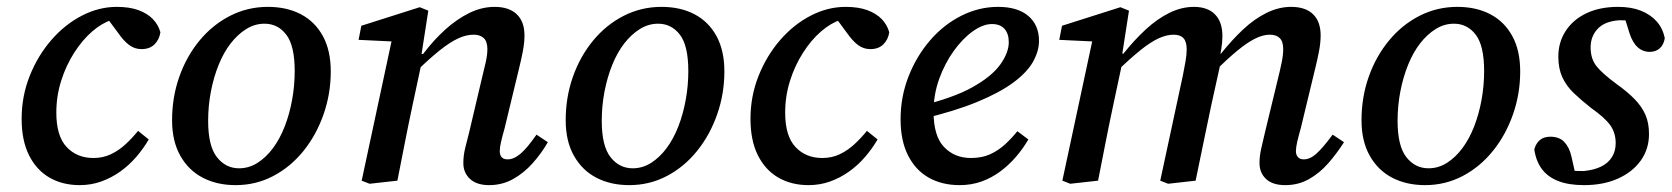

<svg xmlns="http://www.w3.org/2000/svg" viewBox="-20 -526 4867 559"><path d="M212 13Q162 13 124 -9Q86 -31 64.5 -74Q43 -117 43 -180Q43 -246 66.5 -305Q90 -364 129.5 -409.5Q169 -455 218.5 -480.5Q268 -506 320 -506Q357 -506 383 -496.5Q409 -487 425 -470.5Q441 -454 447 -432Q444 -411 430 -397Q416 -383 392 -383Q372 -383 356 -395Q340 -407 324 -430L284 -484H337V-468H305Q277 -459 248.5 -434.5Q220 -410 196 -372.5Q172 -335 158 -290.5Q144 -246 144 -198Q144 -130 174 -98Q204 -66 252 -66Q280 -66 303 -77Q326 -88 345.5 -106Q365 -124 382 -145L413 -120Q398 -94 377 -69.5Q356 -45 330 -26.5Q304 -8 274.5 2.5Q245 13 212 13Z M666 13Q612 13 570.5 -8.5Q529 -30 505 -72.5Q481 -115 481 -176Q481 -243 502 -302.5Q523 -362 561 -408Q599 -454 650 -480Q701 -506 760 -506Q815 -506 856 -484.5Q897 -463 920 -421Q943 -379 943 -318Q943 -253 922 -193Q901 -133 863.5 -86.5Q826 -40 775.5 -13.5Q725 13 666 13ZM676 -36Q705 -36 730 -52Q755 -68 775 -95Q795 -122 809 -158Q823 -194 830.5 -235.5Q838 -277 838 -319Q838 -393 813.5 -425Q789 -457 750 -457Q722 -457 697 -441.5Q672 -426 651.5 -399.5Q631 -373 616.5 -337Q602 -301 594 -259.5Q586 -218 586 -174Q586 -101 611.5 -68.5Q637 -36 676 -36Z M1056 9 1033 0 1126 -434 1149 -404 1024 -410 1032 -451 1202 -505 1227 -495 1206 -360 1210 -355 1182 -224Q1170 -168 1159 -112Q1148 -56 1137 0ZM1404 13Q1368 13 1348.5 -5Q1329 -23 1329 -51Q1329 -72 1334 -93.5Q1339 -115 1346 -141L1383 -298Q1389 -322 1394 -344Q1399 -366 1399 -383Q1399 -405 1388.5 -415Q1378 -425 1359 -425Q1337 -425 1313.5 -414Q1290 -403 1261 -380Q1232 -357 1195 -321L1194 -369H1212Q1243 -410 1277 -440.5Q1311 -471 1347 -488.5Q1383 -506 1420 -506Q1462 -506 1484.5 -484.5Q1507 -463 1507 -423Q1507 -401 1502 -375.5Q1497 -350 1491 -326L1449 -152Q1443 -131 1439 -114Q1435 -97 1435 -86Q1435 -75 1440.5 -68.5Q1446 -62 1458 -62Q1476 -62 1495.5 -78.5Q1515 -95 1542 -134L1575 -112Q1556 -79 1530.5 -50.5Q1505 -22 1473.5 -4.5Q1442 13 1404 13Z M1812 13Q1758 13 1716.5 -8.5Q1675 -30 1651 -72.5Q1627 -115 1627 -176Q1627 -243 1648 -302.5Q1669 -362 1707 -408Q1745 -454 1796 -480Q1847 -506 1906 -506Q1961 -506 2002 -484.5Q2043 -463 2066 -421Q2089 -379 2089 -318Q2089 -253 2068 -193Q2047 -133 2009.5 -86.5Q1972 -40 1921.5 -13.5Q1871 13 1812 13ZM1822 -36Q1851 -36 1876 -52Q1901 -68 1921 -95Q1941 -122 1955 -158Q1969 -194 1976.5 -235.5Q1984 -277 1984 -319Q1984 -393 1959.5 -425Q1935 -457 1896 -457Q1868 -457 1843 -441.5Q1818 -426 1797.5 -399.5Q1777 -373 1762.5 -337Q1748 -301 1740 -259.5Q1732 -218 1732 -174Q1732 -101 1757.5 -68.5Q1783 -36 1822 -36Z M2334 13Q2284 13 2246 -9Q2208 -31 2186.5 -74Q2165 -117 2165 -180Q2165 -246 2188.5 -305Q2212 -364 2251.5 -409.5Q2291 -455 2340.5 -480.5Q2390 -506 2442 -506Q2479 -506 2505 -496.5Q2531 -487 2547 -470.5Q2563 -454 2569 -432Q2566 -411 2552 -397Q2538 -383 2514 -383Q2494 -383 2478 -395Q2462 -407 2446 -430L2406 -484H2459V-468H2427Q2399 -459 2370.5 -434.5Q2342 -410 2318 -372.5Q2294 -335 2280 -290.5Q2266 -246 2266 -198Q2266 -130 2296 -98Q2326 -66 2374 -66Q2402 -66 2425 -77Q2448 -88 2467.5 -106Q2487 -124 2504 -145L2535 -120Q2520 -94 2499 -69.5Q2478 -45 2452 -26.5Q2426 -8 2396.5 2.5Q2367 13 2334 13Z M2774 13Q2723 13 2684.5 -8.5Q2646 -30 2624 -73Q2602 -116 2602 -179Q2602 -244 2625 -303Q2648 -362 2687.5 -408Q2727 -454 2778.5 -480Q2830 -506 2886 -506Q2943 -506 2974 -479.5Q3005 -453 3005 -407Q3005 -377 2987.5 -346Q2970 -315 2930 -285.5Q2890 -256 2824.5 -229Q2759 -202 2662 -179L2660 -218Q2756 -241 2812 -272.5Q2868 -304 2892.5 -338.5Q2917 -373 2917 -403Q2917 -428 2904.5 -442Q2892 -456 2868 -456Q2842 -456 2812.5 -435Q2783 -414 2757 -378Q2731 -342 2714.5 -296.5Q2698 -251 2698 -201Q2698 -130 2728.5 -98Q2759 -66 2807 -66Q2839 -66 2863 -77Q2887 -88 2906.5 -106Q2926 -124 2942 -144L2974 -120Q2959 -94 2938.5 -70Q2918 -46 2892.5 -27Q2867 -8 2837.5 2.5Q2808 13 2774 13Z M3096 9 3073 0 3166 -434 3189 -404 3064 -410 3072 -451 3242 -505 3267 -495 3246 -360H3251L3222 -224Q3210 -168 3199 -112Q3188 -56 3177 0ZM3381 9 3358 0 3424 -307Q3428 -328 3431.5 -347Q3435 -366 3435 -382Q3435 -405 3425.5 -415Q3416 -425 3397 -425Q3376 -425 3352.5 -414Q3329 -403 3300.5 -380Q3272 -357 3235 -322L3234 -370H3251Q3282 -409 3315.5 -440Q3349 -471 3384.5 -488.5Q3420 -506 3456 -506Q3496 -506 3517.5 -484Q3539 -462 3539 -421Q3539 -402 3535.5 -382Q3532 -362 3529 -347L3534 -344L3506 -217Q3495 -163 3483.5 -109Q3472 -55 3461 0ZM3722 13Q3685 13 3666 -5Q3647 -23 3647 -51Q3647 -72 3652 -93.5Q3657 -115 3663 -141L3701 -298Q3707 -322 3711.5 -344Q3716 -366 3716 -383Q3716 -405 3706 -415Q3696 -425 3677 -425Q3657 -425 3634 -413.5Q3611 -402 3582.5 -378.5Q3554 -355 3516 -318L3515 -370H3535Q3566 -409 3599 -440Q3632 -471 3667.5 -488.5Q3703 -506 3739 -506Q3781 -506 3803 -484.5Q3825 -463 3825 -423Q3825 -401 3820 -375.5Q3815 -350 3809 -326L3767 -152Q3761 -131 3757 -114Q3753 -97 3753 -86Q3753 -75 3759 -68.5Q3765 -62 3776 -62Q3794 -62 3812.5 -78.5Q3831 -95 3860 -134L3893 -112Q3872 -79 3847 -50.5Q3822 -22 3791 -4.5Q3760 13 3722 13Z M4129 13Q4075 13 4033.5 -8.5Q3992 -30 3968 -72.5Q3944 -115 3944 -176Q3944 -243 3965 -302.5Q3986 -362 4024 -408Q4062 -454 4113 -480Q4164 -506 4223 -506Q4278 -506 4319 -484.5Q4360 -463 4383 -421Q4406 -379 4406 -318Q4406 -253 4385 -193Q4364 -133 4326.5 -86.5Q4289 -40 4238.5 -13.5Q4188 13 4129 13ZM4139 -36Q4168 -36 4193 -52Q4218 -68 4238 -95Q4258 -122 4272 -158Q4286 -194 4293.5 -235.5Q4301 -277 4301 -319Q4301 -393 4276.5 -425Q4252 -457 4213 -457Q4185 -457 4160 -441.5Q4135 -426 4114.5 -399.5Q4094 -373 4079.5 -337Q4065 -301 4057 -259.5Q4049 -218 4049 -174Q4049 -101 4074.5 -68.5Q4100 -36 4139 -36Z M4592 13Q4547 13 4516.5 1Q4486 -11 4469 -34Q4452 -57 4447 -91Q4452 -109 4463.5 -118.5Q4475 -128 4494 -128Q4520 -128 4534.5 -112.5Q4549 -97 4555 -71L4569 -9L4518 -32Q4538 -30 4555 -29Q4572 -28 4591 -28Q4621 -31 4641.5 -41Q4662 -51 4673 -68.5Q4684 -86 4684 -109Q4684 -139 4668.5 -161Q4653 -183 4612 -212Q4584 -234 4562 -255Q4540 -276 4528.5 -301.5Q4517 -327 4517 -361Q4517 -403 4538.5 -436Q4560 -469 4599 -487.5Q4638 -506 4691 -506Q4729 -506 4757 -495Q4785 -484 4803 -464Q4821 -444 4827 -415Q4824 -396 4812.5 -385.5Q4801 -375 4783 -375Q4763 -375 4748 -388.5Q4733 -402 4724 -430L4707 -485L4752 -465Q4738 -465 4724 -466Q4710 -467 4694 -467Q4652 -464 4631.5 -442Q4611 -420 4611 -388Q4611 -355 4628 -333.5Q4645 -312 4687 -281Q4718 -259 4739 -237.5Q4760 -216 4770.5 -192Q4781 -168 4781 -136Q4781 -92 4757 -58.5Q4733 -25 4690.5 -6Q4648 13 4592 13Z"/></svg>

Font: Source Serif 4 Medium
Style: Italic
Weight: 500
Italic angle: -12°
Designer: Frank Grießhammer
Foundry: Adobe Systems Incorporated
Version: Version 4.004;hotconv 1.0.116;makeotfexe 2.5.65601